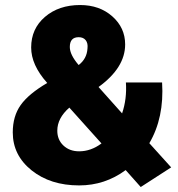

<svg xmlns="http://www.w3.org/2000/svg" viewBox="-20 -730 707 764"><path d="M481 -401.9H625Q633.8 -261.7 574.2 -160.2L661.1 -64L540 14.2L480 -53.2Q397.5 7.8 294.9 7.8Q180.7 7.8 105.7 -52.2Q30.8 -112.3 30.8 -203.1Q30.8 -267.6 62.3 -312Q93.8 -356.4 168 -399.9L167 -400.9Q104 -471.7 104 -541Q104 -615.7 158.9 -662.8Q213.9 -710 298.8 -710Q376 -710 427 -664.8Q478 -619.6 478 -553.2Q478 -460.4 372.1 -383.8L465.8 -278.8Q485.4 -336.4 481 -401.9ZM294.9 -127.9Q341.8 -127.9 383.8 -159.2L255.9 -301.8Q208 -259.8 208 -210Q208 -173.8 232.4 -150.9Q256.8 -127.9 294.9 -127.9ZM257.8 -543Q257.8 -512.2 293 -471.2Q325.7 -496.1 328.1 -537.1Q330.6 -558.1 321 -570.1Q311.5 -582 293 -582Q257.8 -582 257.8 -543Z"/></svg>

Font: LT Superior Black
Style: Regular
Weight: 900
Designer: Daniel Lyons
Foundry: LyonsType
Version: Version 2.005